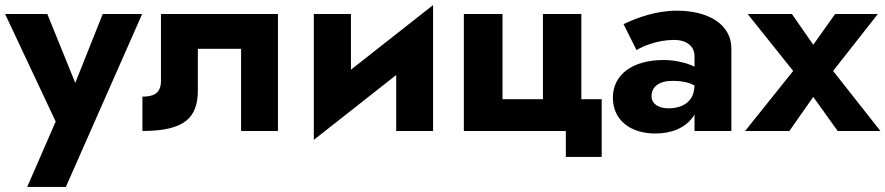

<svg xmlns="http://www.w3.org/2000/svg" viewBox="-29 -515 3482 755"><path d="M530 -460H375L267 -189L157 -460H-9L190 -37L78 220H230Z M1064 -460H604V-197C604 -145 571 -135 531 -135V0C697 0 749 -52 749 -160V-323H919V0H1064Z M1351 -460H1205V35L1529 -220V0H1674V-495L1351 -241Z M2257 -125V-460H2106V-125H1947V-460H1795V0H2196V102H2337V-125Z M2474 -318C2496 -332 2555 -358 2621 -358C2672 -358 2702 -333 2702 -294V-252C2702 -252 2702 -252 2702 -253C2670 -268 2627 -279 2580 -279C2459 -279 2381 -222 2381 -131C2381 -41 2452 10 2548 10C2612 10 2665 -12 2696 -55C2698 -58 2700 -61 2702 -65V0H2847V-324C2847 -419 2757 -473 2633 -473C2550 -473 2475 -445 2423 -420ZM2533 -137C2533 -174 2563 -197 2615 -197C2641 -197 2663 -194 2682 -188C2689 -185 2695 -182 2702 -179C2701 -158 2697 -141 2688 -128C2669 -100 2636 -89 2599 -89C2563 -89 2533 -105 2533 -137Z M3255 -460 3169 -339 3085 -460H2911L3090 -236L2901 0H3075L3169 -134L3265 0H3433L3247 -236L3423 -460Z"/></svg>

Font: Jost
Style: Bold
Weight: 700
Version: Version 3.710